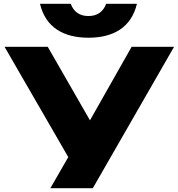

<svg xmlns="http://www.w3.org/2000/svg" viewBox="-20 -998 943 1018"><path d="M472 0 903 -750H678L457 -360L233 -750H4L342 -165L247 0ZM192 -978C222 -851 319 -798 449 -798C579 -798 676 -851 706 -978H543C527 -935 495 -913 449 -913C402 -913 371 -935 355 -978Z"/></svg>

Font: Bounded
Style: Bold
Weight: 700
Designer: Vlad Churkin
Version: Version 3.0